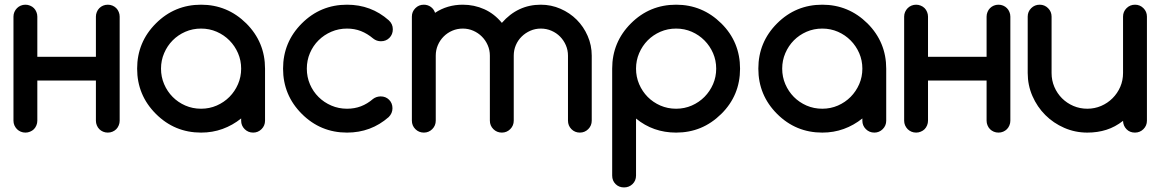

<svg xmlns="http://www.w3.org/2000/svg" viewBox="-20 -567 4962 821"><path d="M139.6 -222.7V-50.8Q139.6 -40.5 135.7 -31.2Q131.8 -21.5 125 -14.6Q118.2 -7.8 108.4 -3.9Q99.1 0 88.9 0Q78.1 0 68.8 -3.9Q59.6 -7.8 52.7 -14.6Q45.9 -21.5 41.5 -31.2Q37.6 -40.5 37.6 -50.8V-496.1Q37.6 -506.3 41.5 -515.6Q45.9 -525.4 52.7 -532.2Q59.6 -539.1 68.8 -543Q78.1 -546.9 88.9 -546.9Q99.1 -546.9 108.4 -543Q118.2 -539.1 125 -532.2Q131.8 -525.4 135.7 -515.6Q139.6 -506.3 139.6 -496.1V-324.2H390.1V-496.1Q390.1 -506.3 394 -515.6Q397.9 -525.4 404.8 -532.2Q411.6 -539.1 420.9 -543Q430.2 -546.9 440.9 -546.9Q451.7 -546.9 460.9 -543Q470.2 -539.1 477.1 -532.2Q483.9 -525.4 487.8 -515.6Q491.7 -506.3 491.7 -496.1V-50.8Q491.7 -40.5 487.8 -31.2Q483.9 -21.5 477.1 -14.6Q470.2 -7.8 460.9 -3.9Q451.7 0 440.9 0Q430.2 0 420.9 -3.9Q411.6 -7.8 404.8 -14.6Q397.9 -21.5 394 -31.2Q390.1 -40.5 390.1 -50.8V-222.7Z M1011.2 -50.8V-60.5Q974.6 -31.2 931.6 -15.6Q888.7 0 839.8 0Q726.6 0 646.5 -80.1Q566.4 -160.2 566.4 -273.4Q566.4 -386.7 646.5 -466.8Q726.6 -546.9 839.8 -546.9Q952.1 -546.9 1033.2 -466.8Q1113.3 -386.7 1113.3 -273.4V-50.8Q1113.3 -29.8 1098.4 -14.9Q1083.5 0 1062.5 0Q1041 0 1026.1 -14.9Q1011.2 -29.8 1011.2 -50.8ZM839.8 -444.8Q803.7 -444.8 772.5 -431.2Q741.2 -417.5 718.3 -394.3Q695.3 -371.1 681.9 -339.8Q668.5 -308.6 668.5 -273.4Q668.5 -238.3 681.9 -207Q695.3 -175.8 718.3 -152.6Q741.2 -129.4 772.5 -115.7Q803.7 -102.1 839.8 -102.1Q875.5 -102.1 906.7 -115.7Q938 -129.4 961.2 -152.8Q984.4 -176.3 997.8 -207.3Q1011.2 -238.3 1011.2 -273.4Q1011.2 -308.6 997.8 -339.6Q984.4 -370.6 961.2 -394Q938 -417.5 906.7 -431.2Q875.5 -444.8 839.8 -444.8Z M1607.4 -154.8Q1629.4 -154.8 1643.8 -140.4Q1658.2 -126 1658.2 -104Q1658.2 -82.5 1642.1 -66.4Q1566.4 0 1463.9 0Q1350.6 0 1270.5 -80.1Q1190.4 -160.2 1190.4 -273.4Q1190.4 -386.7 1270.5 -466.8Q1350.6 -546.9 1463.9 -546.9Q1566.9 -546.9 1642.1 -480.5Q1659.7 -464.8 1659.7 -441.9Q1659.7 -419.9 1645.3 -405.3Q1630.9 -390.6 1608.9 -390.6Q1590.3 -390.6 1575.7 -402.3Q1550.8 -423.3 1523.4 -434.1Q1496.1 -444.8 1463.9 -444.8Q1428.2 -444.8 1397 -431.4Q1365.7 -418 1342.3 -394.8Q1318.8 -371.6 1305.4 -340.3Q1292 -309.1 1292 -273.4Q1292 -237.8 1305.4 -206.5Q1318.8 -175.3 1342.3 -152.1Q1365.7 -128.9 1397 -115.5Q1428.2 -102.1 1463.9 -102.1Q1496.1 -102.1 1523.4 -112.5Q1550.8 -123 1575.2 -144Q1588.9 -154.3 1607.4 -154.8Z M2510.3 -51.3Q2510.3 -29.8 2495.4 -14.9Q2480.5 0 2459.5 0Q2438 0 2423.3 -14.9Q2408.7 -29.8 2408.7 -51.3V-329.1Q2408.7 -352.5 2399.7 -373.5Q2390.6 -394.5 2375 -410.4Q2359.4 -426.3 2338.1 -435.5Q2316.9 -444.8 2292.5 -444.8Q2268.6 -444.8 2247.6 -435.5Q2226.6 -426.3 2210.7 -410.6Q2194.8 -395 2185.8 -374Q2176.8 -353 2176.8 -329.1V-51.3Q2176.8 -29.8 2161.9 -14.9Q2147 0 2126 0Q2104.5 0 2089.6 -14.9Q2074.7 -29.8 2074.7 -51.3V-329.1Q2074.7 -353 2065.4 -374Q2056.2 -395 2040.5 -410.6Q2024.9 -426.3 2003.9 -435.5Q1982.9 -444.8 1959 -444.8Q1935.1 -444.8 1914.1 -435.8Q1893.1 -426.8 1877.2 -410.9Q1861.3 -395 1852.3 -374Q1843.3 -353 1843.3 -329.1V-51.3Q1843.3 -29.8 1828.4 -14.9Q1813.5 0 1792.5 0Q1771 0 1756.1 -14.9Q1741.2 -29.8 1741.2 -51.3V-496.1Q1741.2 -517.1 1756.1 -532Q1771 -546.9 1792 -546.9Q1809.1 -546.9 1822.3 -537.4Q1835.4 -527.8 1840.3 -512.2Q1892.6 -546.9 1959 -546.9Q2007.8 -546.9 2050.8 -527.6Q2093.8 -508.3 2126 -469.2Q2193.8 -546.9 2292.5 -546.9Q2336.9 -546.9 2376.7 -529.5Q2416.5 -512.2 2446 -482.7Q2475.6 -453.1 2492.9 -413.3Q2510.3 -373.5 2510.3 -329.1Z M2871.1 0Q2772.9 0 2699.7 -60.1V183.6Q2699.7 205.6 2684.8 220Q2669.9 234.4 2648.4 234.4Q2626.5 234.4 2612.1 220Q2597.7 205.6 2597.7 183.6V-273.4Q2597.7 -386.7 2677.7 -466.8Q2757.8 -546.9 2871.1 -546.9Q2983.4 -546.9 3064.5 -466.8Q3104.5 -427.2 3124.5 -378.7Q3144.5 -330.1 3144.5 -273.4Q3144.5 -159.2 3064.5 -80.1Q3023.4 -39.6 2975.3 -19.8Q2927.2 0 2871.1 0ZM2871.1 -102.1Q2906.7 -102.1 2938 -115.7Q2969.2 -129.4 2992.4 -152.8Q3015.6 -176.3 3029.1 -207.3Q3042.5 -238.3 3042.5 -273.4Q3042.5 -308.6 3029.1 -339.6Q3015.6 -370.6 2992.4 -394Q2969.2 -417.5 2938 -431.2Q2906.7 -444.8 2871.1 -444.8Q2835 -444.8 2803.7 -431.2Q2772.5 -417.5 2749.5 -394.3Q2726.6 -371.1 2713.1 -339.8Q2699.7 -308.6 2699.7 -273.4Q2699.7 -238.3 2713.1 -207Q2726.6 -175.8 2749.5 -152.6Q2772.5 -129.4 2803.7 -115.7Q2835 -102.1 2871.1 -102.1Z M3667.5 -50.8V-60.5Q3630.9 -31.2 3587.9 -15.6Q3544.9 0 3496.1 0Q3382.8 0 3302.7 -80.1Q3222.7 -160.2 3222.7 -273.4Q3222.7 -386.7 3302.7 -466.8Q3382.8 -546.9 3496.1 -546.9Q3608.4 -546.9 3689.5 -466.8Q3769.5 -386.7 3769.5 -273.4V-50.8Q3769.5 -29.8 3754.6 -14.9Q3739.7 0 3718.8 0Q3697.3 0 3682.4 -14.9Q3667.5 -29.8 3667.5 -50.8ZM3496.1 -444.8Q3460 -444.8 3428.7 -431.2Q3397.5 -417.5 3374.5 -394.3Q3351.6 -371.1 3338.1 -339.8Q3324.7 -308.6 3324.7 -273.4Q3324.7 -238.3 3338.1 -207Q3351.6 -175.8 3374.5 -152.6Q3397.5 -129.4 3428.7 -115.7Q3460 -102.1 3496.1 -102.1Q3531.7 -102.1 3563 -115.7Q3594.2 -129.4 3617.4 -152.8Q3640.6 -176.3 3654.1 -207.3Q3667.5 -238.3 3667.5 -273.4Q3667.5 -308.6 3654.1 -339.6Q3640.6 -370.6 3617.4 -394Q3594.2 -417.5 3563 -431.2Q3531.7 -444.8 3496.1 -444.8Z M3948.2 -222.7V-50.8Q3948.2 -40.5 3944.3 -31.2Q3940.4 -21.5 3933.6 -14.6Q3926.8 -7.8 3917 -3.9Q3907.7 0 3897.5 0Q3886.7 0 3877.4 -3.9Q3868.2 -7.8 3861.3 -14.6Q3854.5 -21.5 3850.1 -31.2Q3846.2 -40.5 3846.2 -50.8V-496.1Q3846.2 -506.3 3850.1 -515.6Q3854.5 -525.4 3861.3 -532.2Q3868.2 -539.1 3877.4 -543Q3886.7 -546.9 3897.5 -546.9Q3907.7 -546.9 3917 -543Q3926.8 -539.1 3933.6 -532.2Q3940.4 -525.4 3944.3 -515.6Q3948.2 -506.3 3948.2 -496.1V-324.2H4198.7V-496.1Q4198.7 -506.3 4202.6 -515.6Q4206.5 -525.4 4213.4 -532.2Q4220.2 -539.1 4229.5 -543Q4238.8 -546.9 4249.5 -546.9Q4260.3 -546.9 4269.5 -543Q4278.8 -539.1 4285.6 -532.2Q4292.5 -525.4 4296.4 -515.6Q4300.3 -506.3 4300.3 -496.1V-50.8Q4300.3 -40.5 4296.4 -31.2Q4292.5 -21.5 4285.6 -14.6Q4278.8 -7.8 4269.5 -3.9Q4260.3 0 4249.5 0Q4238.8 0 4229.5 -3.9Q4220.2 -7.8 4213.4 -14.6Q4206.5 -21.5 4202.6 -31.2Q4198.7 -40.5 4198.7 -50.8V-222.7Z M4833 0Q4811 0 4796.9 -14.6Q4782.7 -29.3 4782.2 -50.3Q4748.5 -23.9 4710.9 -12Q4673.3 0 4629.4 0Q4577.1 0 4530.8 -20.3Q4484.4 -40.5 4449.7 -75.2Q4415 -109.9 4394.8 -156.2Q4374.5 -202.6 4374.5 -254.9V-496.1Q4374.5 -517.1 4389.4 -532Q4404.3 -546.9 4425.8 -546.9Q4446.8 -546.9 4461.7 -532Q4476.6 -517.1 4476.6 -496.1V-254.9Q4476.6 -223.1 4488.5 -195.3Q4500.5 -167.5 4521.2 -146.7Q4542 -126 4569.8 -114Q4597.7 -102.1 4629.4 -102.1Q4660.6 -102.1 4688.5 -114Q4716.3 -126 4737.3 -147Q4758.3 -168 4770.3 -195.6Q4782.2 -223.1 4782.2 -254.9V-496.1Q4782.2 -517.1 4797.1 -532Q4812 -546.9 4833.5 -546.9Q4854.5 -546.9 4869.4 -532Q4884.3 -517.1 4884.3 -496.1V-50.8Q4884.3 -29.8 4869.4 -14.9Q4854.5 0 4833 0Z"/></svg>

Font: Comfortaa
Style: Bold
Weight: 700
Designer: Johan Aakerlund
Foundry: Johan Aakerlund
Version: Version 2.001; ttfautohint (v1.4.1)